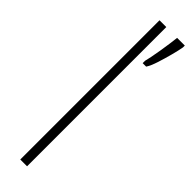

<svg xmlns="http://www.w3.org/2000/svg" viewBox="-267 -751 741 741"><g transform="rotate(45 104.0 -380.0)"><path d="M107 0H70V-760H107ZM208 -750Q205 -732 197 -701.5Q189 -671 179.5 -641.5Q170 -612 160 -597H141V-610Q143 -617 147 -636.5Q151 -656 155 -681Q159 -706 162 -727.5Q165 -749 166 -760H208Z"/></g></svg>

Font: Noto Sans Gurmukhi ExtraCondensed ExtraLight
Style: Regular
Weight: 200
Width: 2
Designer: Jelle Bosma - Monotype Design Team
Foundry: Monotype Imaging Inc.
Version: Version 2.004; ttfautohint (v1.8.4.7-5d5b)